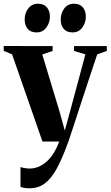

<svg xmlns="http://www.w3.org/2000/svg" viewBox="-31 -760 594 1031"><path d="M127.5 251Q111.5 251 98.5 248.8Q85.5 246.5 79 243V137Q87.5 140 100.8 142.5Q114 145 128 145Q155 145 179 134.2Q203 123.5 223.5 104Q244 84.5 259.8 58Q275.5 31.5 287 0H197L34 -468L-11 -487V-513L251.5 -512.5V-486.5L196 -467.5L288 -163.5L317 -59L344 -157.5L427.5 -468L366.5 -486.5V-512.5H542.5V-486.5L491 -468Q471 -408.5 449.8 -344.5Q428.5 -280.5 408.8 -220Q389 -159.5 372.5 -109.2Q356 -59 345.2 -26.2Q334.5 6.5 331 14Q302.5 92.5 273.8 145.2Q245 198 210.2 224.5Q175.5 251 127.5 251ZM165 -586Q133.5 -586 117.5 -605.2Q101.5 -624.5 101.5 -655Q101.5 -689.5 121 -714.8Q140.5 -740 172.5 -740H173.5Q204.5 -740 220.8 -720.5Q237 -701 237 -670.5Q237 -638.5 218 -612.2Q199 -586 165.5 -586ZM358.5 -586Q327 -586 311 -605.2Q295 -624.5 295 -655Q295 -689.5 314.2 -714.8Q333.5 -740 366 -740H367Q398 -740 414 -720.5Q430 -701 430 -670.5Q430 -638.5 411 -612.2Q392 -586 359.5 -586Z"/></svg>

Font: Merriweather 120pt
Style: Bold
Weight: 700
Designer: Eben Sorkin
Foundry: Eben Sorkin
Version: Version 2.100